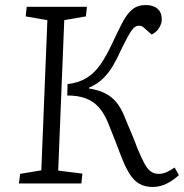

<svg xmlns="http://www.w3.org/2000/svg" viewBox="-20 -728 730 762"><path d="M248 -394Q294 -400 325 -419.5Q356 -439 379 -472.5Q402 -506 424 -553Q447 -602 465 -637Q483 -672 504.5 -690Q526 -708 558 -708Q588 -708 605 -693.5Q622 -679 622 -651Q622 -635 612 -618Q602 -601 582 -591L551 -618Q546 -623 541.5 -624.5Q537 -626 531 -626Q520 -626 510 -616Q500 -606 488 -584Q476 -562 459 -527Q445 -495 428 -466.5Q411 -438 388.5 -416Q366 -394 333 -380V-377Q371 -371 397.5 -357.5Q424 -344 442 -322Q460 -300 473 -268Q481 -248 489.5 -228Q498 -208 507 -186.5Q516 -165 525 -140Q541 -102 553 -79.5Q565 -57 578.5 -47.5Q592 -38 610 -38Q626 -38 641.5 -45Q657 -52 673 -63L690 -33Q670 -14 643 0Q616 14 587 14Q555 14 533 1.5Q511 -11 493.5 -39Q476 -67 458 -115Q448 -141 439.5 -163.5Q431 -186 422.5 -206.5Q414 -227 407 -245Q391 -282 370 -304.5Q349 -327 319 -338Q289 -349 247 -349ZM168 -648 82 -663 86 -701H325L321 -663L235 -648L211 -51L307 -39L303 0H55L60 -38L144 -52Z"/></svg>

Font: Literata Light
Style: Italic
Weight: 300
Italic angle: -2°
Designer: Latin by Veronika Burian and Jose Scaglione. Greek by Irene Vlachou. Cyrillic by Vera Evstafieva
Foundry: TypeTogether
Version: Version 3.103;gftools[0.9.29]